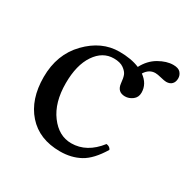

<svg xmlns="http://www.w3.org/2000/svg" viewBox="-122 -615 736 742"><g transform="rotate(30 246.5 -244.5)"><path d="M456.1 -428.2Q448.2 -428.2 430.7 -432.6Q413.1 -437 403.8 -437Q376 -437 358.9 -409.2Q395 -383.3 395 -344.2Q395 -323.2 379.4 -311.5Q363.8 -299.8 346.2 -299.8Q312 -299.8 308.1 -335.9Q306.2 -357.9 301.5 -370.4Q296.9 -382.8 281 -394.3Q265.1 -405.8 236.8 -405.8Q187 -405.8 155 -358.4Q123 -311 123 -230Q123 -144 162.1 -91.6Q201.2 -39.1 256.8 -39.1Q325.7 -39.1 377 -105Q393.1 -103 397.9 -90.8Q362.8 -32.7 324 -11.5Q285.2 9.8 234.9 9.8Q142.1 9.8 89.6 -49.6Q37.1 -108.9 37.1 -208Q37.1 -309.1 100.1 -374Q163.1 -439 242.2 -439Q295.4 -439 332.5 -423.3Q352.1 -460.9 385.3 -480Q418.5 -499 448.2 -499Q471.2 -499 480.7 -488Q490.2 -477.1 490.2 -462.9Q490.2 -446.8 481.2 -437.5Q472.2 -428.2 456.1 -428.2Z"/></g></svg>

Font: Linux Libertine O
Style: Regular
Weight: 400
Designer: Philipp H. Poll
Foundry: Philipp H. Poll
Version: Version 5.3.0